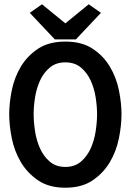

<svg xmlns="http://www.w3.org/2000/svg" viewBox="-20 -864 610 896"><path d="M285 -85Q329 -85 358 -110Q387 -135 403.5 -172Q420 -209 426.5 -252Q433 -295 433 -331Q433 -367 426.5 -409Q420 -451 403.5 -487.5Q387 -524 358 -548.5Q329 -573 285 -573Q241 -573 212 -548.5Q183 -524 166.5 -487.5Q150 -451 143.5 -409Q137 -367 137 -331Q137 -295 143.5 -252Q150 -209 166.5 -172Q183 -135 212 -110Q241 -85 285 -85ZM285 -670Q362 -670 412.5 -636.5Q463 -603 493 -552.5Q523 -502 535 -442.5Q547 -383 547 -331Q547 -279 535 -219Q523 -159 493 -108Q463 -57 412.5 -22.5Q362 12 285 12Q208 12 157.5 -22.5Q107 -57 77 -108Q47 -159 35 -219Q23 -279 23 -331Q23 -383 35 -442.5Q47 -502 77 -552.5Q107 -603 157.5 -636.5Q208 -670 285 -670ZM285 -755 394 -844 451 -804 334 -680H236L119 -804L176 -844Z"/></svg>

Font: Codetta
Style: Bold
Weight: 700
Designer: Ulrich Proeller
Foundry: PROSA GmbH
Version: Version 2.00;September 29, 2018;FontCreator 11.5.0.2427 64-b